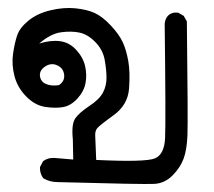

<svg xmlns="http://www.w3.org/2000/svg" viewBox="-20 -287 540 485"><path d="M126 173Q105 173 89 163Q80 150 81 135L89 120Q101 111 118 112L165 116L164 65Q160 26 170.5 11.5Q181 -3 206 -19.5Q231 -36 240 -53Q249 -70 249 -90Q249 -110 244.5 -135.5Q240 -161 221 -180.5Q202 -200 181.5 -204.5Q161 -209 134.5 -205.5Q108 -202 79 -177Q108 -186 131.5 -183Q155 -180 172.5 -161Q190 -142 195 -120Q200 -98 196 -77Q192 -56 175.5 -38Q159 -20 139.5 -16.5Q120 -13 94 -17Q68 -21 46 -43.5Q24 -66 16.5 -95Q9 -124 13 -151.5Q17 -179 23.5 -198Q30 -217 52 -235Q74 -253 107.5 -261Q141 -269 170.5 -266Q200 -263 219.5 -254Q239 -245 260 -222.5Q281 -200 290 -180.5Q299 -161 304 -133Q309 -105 306 -63.5Q303 -22 267 4Q231 30 225.5 37Q220 44 220.5 55Q221 66 223 117Q348 123 371.5 113Q395 103 397 62Q399 21 396 -227Q397 -239 404 -247Q414 -257 430 -255L444 -247L452 -233Q455 18 453.5 55Q452 92 443.5 114.5Q435 137 415.5 156.5Q396 176 370 177.5Q344 179 126 173ZM129 -72Q144 -82 142 -98.5Q140 -115 124.5 -122Q109 -129 94 -119Q79 -109 81 -94.5Q83 -80 97 -74.5Q111 -69 129 -72Z"/></svg>

Font: NaniFont Regular
Style: Regular
Weight: 400
Designer: Nanigashitei
Version: Version 1.036